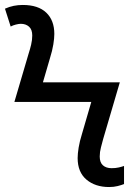

<svg xmlns="http://www.w3.org/2000/svg" viewBox="-25 -744 540 774"><path d="M415 10Q359 10 323.5 -20Q288 -50 288 -107Q288 -124 292 -149Q296 -174 306 -206L343 -333H33L91 -530Q96 -545 100.5 -564Q105 -583 105 -601Q105 -625 92 -636.5Q79 -648 59 -648Q51 -648 39 -645Q27 -642 18 -637L-5 -709Q13 -717 30.5 -720.5Q48 -724 67 -724Q129 -724 161.5 -693Q194 -662 194 -607Q194 -590 190 -565Q186 -540 176 -508L148 -412H458L391 -184Q387 -169 382 -150Q377 -131 377 -113Q377 -89 390 -77.5Q403 -66 425 -66Q441 -66 454 -69Q467 -72 475 -75V-2Q465 2 449.5 6Q434 10 415 10Z"/></svg>

Font: Noto Sans Historical
Style: Regular
Weight: 400
Designer: Monotype Design Team
Foundry: Monotype Imaging Inc.
Version: Version 2.013; ttfautohint (v1.8.4.7-5d5b)